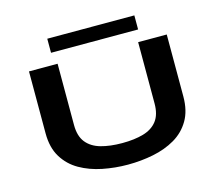

<svg xmlns="http://www.w3.org/2000/svg" viewBox="-119 -1017 1338 1180"><g transform="rotate(-15 550.0 -427.0)"><path d="M555.5 11Q473 11 394.5 -4.8Q316 -20.5 253 -56.5Q190 -92.5 152.5 -153.8Q115 -215 115 -306V-700H297V-310Q297 -239.5 329.2 -199.2Q361.5 -159 419.5 -142.5Q477.5 -126 555.5 -126Q633.5 -126 690.5 -142.5Q747.5 -159 778.5 -199.2Q809.5 -239.5 809.5 -310V-700H991.5V-306Q991.5 -215 955.2 -153.8Q919 -92.5 857.2 -56.5Q795.5 -20.5 717.2 -4.8Q639 11 555.5 11ZM275.5 -775.5V-865H829.5V-775.5Z"/></g></svg>

Font: Trispace Expanded
Style: Bold
Weight: 700
Width: 7
Designer: Tyler Finck
Foundry: Etcetera Type Company
Version: Version 1.210; ttfautohint (v1.8.3)